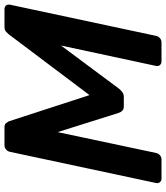

<svg xmlns="http://www.w3.org/2000/svg" viewBox="38 -778 740 856"><g transform="rotate(-90 408.0 -350.0)"><path d="M40 0Q30 0 24 -7Q18 -14 20 -24L159 -675Q161 -686 169.5 -693Q178 -700 188 -700H268Q282 -700 287.5 -692.5Q293 -685 295 -681L412 -321L683 -681Q686 -685 694 -692.5Q702 -700 716 -700H795Q806 -700 811.5 -693Q817 -686 815 -675L676 -24Q674 -14 666 -7Q658 0 647 0H562Q552 0 546 -7Q540 -14 542 -24L633 -448L441 -190Q434 -181 425 -174.5Q416 -168 403 -168H362Q349 -168 342.5 -174.5Q336 -181 333 -190L247 -463L154 -24Q152 -14 144 -7Q136 0 125 0Z"/></g></svg>

Font: Rubik Light Medium
Style: Italic
Weight: 500
Italic angle: -12°
Version: Version 2.104